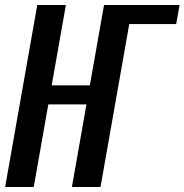

<svg xmlns="http://www.w3.org/2000/svg" viewBox="-24 -745 735 765"><path d="M124.5 -725H238.5L182 -405H334L390.5 -725H691.5L678 -649H491L376.5 0H262.5L320.5 -329H168.5L110.5 0H-3.5Z"/></svg>

Font: JuliaMono
Style: Bold Italic
Weight: 700
Italic angle: -9°
Monospace: yes
Designer: cormullion
Foundry: corm
Version: Version 0.057; ttfautohint (v1.8.4)